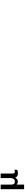

<svg xmlns="http://www.w3.org/2000/svg" viewBox="2472 -3012 738 5721"><g transform="rotate(-90 2840.5 -151.0)"><path d="M530.8 -150.9Q530.8 -116.7 544.4 -95.5Q558.1 -74.2 585.9 -76.2Q617.2 -77.6 641.1 -94.2V-9.8Q604 12.7 565.9 14.2Q487.8 14.2 460 -1Q434.1 -15.1 404.8 -65.9Q364.7 13.2 290 13.2Q250.5 13.2 200.2 -22.9V198.2H64.9V-500H200.2V-189.9Q200.2 -133.3 220.5 -105.2Q240.7 -77.1 290 -77.1Q343.3 -77.1 369.6 -113.5Q396 -149.9 396 -210.9V-500H530.8Z"/></g></svg>

Font: Perun
Style: Bold
Weight: 700
Foundry: Copyright (c) Stefan Peev, Context Ltd, 2016
Version: Version 1.0000